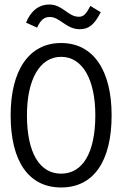

<svg xmlns="http://www.w3.org/2000/svg" viewBox="-20 -817 540 848"><path d="M379 -791C360 -754 349 -743 328 -743C280 -743 257 -797 198 -797C146 -797 113 -762 95 -717L144 -695C160 -731 177 -742 200 -742C245 -742 272 -688 332 -688C372 -688 396 -707 425 -763ZM250 11C393 11 473 -104 473 -308C473 -505 393 -627 250 -627C107 -627 27 -505 27 -308C27 -104 107 11 250 11ZM250 -50C155 -50 99 -142 99 -308C99 -465 155 -566 250 -566C345 -566 401 -465 401 -308C401 -142 345 -50 250 -50Z"/></svg>

Font: Inconsolata Thin
Style: Regular
Weight: 100
Monospace: yes
Designer: Raph Levien, Cyreal, Brenton Simpson
Foundry: Raph Levien, Cyreal, Google
Version: Version 3.100